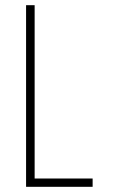

<svg xmlns="http://www.w3.org/2000/svg" viewBox="-20 -720 440 740"><path d="M80.5 0V-700H113.5V-32H337V0Z"/></svg>

Font: Trispace SemiCondensed Thin
Style: Regular
Weight: 100
Width: 4
Designer: Tyler Finck
Foundry: Etcetera Type Company
Version: Version 1.210; ttfautohint (v1.8.3)